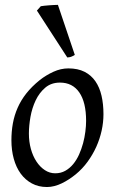

<svg xmlns="http://www.w3.org/2000/svg" viewBox="-20 -732 462 772"><path d="M326.2 -246.1Q326.2 -320.8 298.8 -360.4Q271.5 -399.9 221.2 -399.9Q186 -399.9 162.1 -379.6Q138.2 -359.4 123.5 -328.6Q108.9 -297.9 102.5 -262Q96.2 -226.1 96.2 -194.8Q96.2 -162.1 104.2 -133.1Q112.3 -104 126.7 -82.3Q141.1 -60.5 160.4 -47.9Q179.7 -35.2 202.1 -35.2Q224.6 -35.2 242.4 -45.2Q260.3 -55.2 274.2 -72Q288.1 -88.9 297.9 -110.6Q307.6 -132.3 314 -155.8Q320.3 -179.2 323.2 -202.6Q326.2 -226.1 326.2 -246.1ZM396 -272.9Q396 -240.2 388.7 -206.8Q381.3 -173.3 367.2 -141.8Q353 -110.4 332.3 -81.8Q311.5 -53.2 284.2 -30.8Q271.5 -20.5 257.3 -11.2Q243.2 -2 228.5 5.1Q213.9 12.2 198.7 16.1Q183.6 20 168.9 20Q134.8 20 108.2 5.6Q81.5 -8.8 63.2 -33.9Q44.9 -59.1 35.4 -93.5Q25.9 -127.9 25.9 -168Q25.9 -203.1 31.7 -235.6Q37.6 -268.1 50.8 -298.3Q64 -328.6 85.9 -356.4Q107.9 -384.3 140.1 -410.2Q165 -429.7 194.8 -443.4Q224.6 -457 254.9 -457Q293 -457 319.8 -443.4Q346.7 -429.7 363.5 -405.3Q380.4 -380.9 388.2 -347.2Q396 -313.5 396 -272.9ZM280.8 -511.2Q271 -505.4 265.1 -503.4Q259.3 -501.5 250.5 -501L128.4 -689.5L144 -707Q149.9 -708 158.9 -709Q168 -710 178 -710.7Q188 -711.4 197.3 -711.9Q206.5 -712.4 212.9 -712.4Z"/></svg>

Font: Gentium Plus Eur
Style: Italic
Weight: 400
Italic angle: -8°
Designer: J. Victor Gaultney, Annie Olsen, Iska Routamaa, Becca Hirsbrunner
Foundry: SIL International
Version: Version 5.000